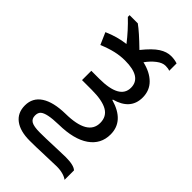

<svg xmlns="http://www.w3.org/2000/svg" viewBox="-243 -687 933 933"><g transform="rotate(45 224.0 -220.0)"><path d="M344.7 -615.7Q367.7 -615.7 388.2 -608.9V-558.1Q377.4 -563 358.9 -563Q337.4 -563 314 -544.9Q290.5 -526.9 270.5 -499Q325.7 -486.3 357.4 -454.8Q389.2 -423.3 389.2 -375Q389.2 -291.5 293.5 -265.6V-262.2Q405.8 -230 405.8 -138.2Q405.8 -71.3 350.8 -33.2Q295.9 4.9 193.8 6.3Q151.9 7.3 127.2 12.5Q102.5 17.6 91.6 27.1Q80.6 36.6 80.6 56.6Q80.6 79.1 97.7 88.9Q114.7 98.6 155.3 98.6Q193.8 98.6 249.5 96.2L328.6 93.8Q385.3 93.8 403.3 111.3V176.3Q393.6 168 374.5 162.4Q355.5 156.7 330.6 156.7L249.5 159.2Q190.4 161.6 148.9 161.6Q83.5 161.6 47.4 134.5Q11.2 107.4 11.2 56.6Q11.2 3.9 54.4 -24.4Q97.7 -52.7 179.2 -54.2Q330.6 -55.7 330.6 -142.1Q330.6 -186 295.2 -206.3Q259.8 -226.6 187.5 -226.6H120.6V-290.5H174.8Q315.4 -290.5 315.4 -368.7Q315.4 -441.9 201.2 -441.9Q168 -441.9 135.5 -434.3Q103 -426.8 63 -410.2L36.1 -471.7Q92.3 -496.6 149.4 -503.4Q107.9 -556.6 61 -601.1V-613.3H117.2Q150.9 -589.4 214.4 -527.3Q254.4 -577.1 284.7 -596.4Q314.9 -615.7 344.7 -615.7Z"/></g></svg>

Font: Bpm'online Open Sans
Style: Regular
Weight: 400
Foundry: Ascender Corporation
Version: Version 1.10